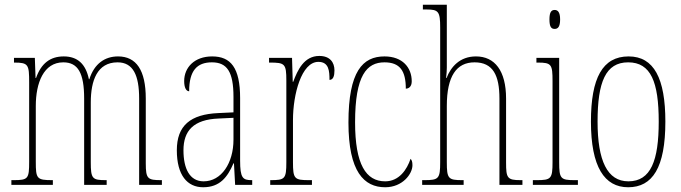

<svg xmlns="http://www.w3.org/2000/svg" viewBox="-20 -780 2875 810"><path d="M28 0H203V-20H201C135 -20 131 -26 131 -98V-333C131 -430 164 -517 247 -517C309 -517 335 -472 335 -364V0H430V-20H427C369 -20 363 -26 363 -96V-348C363 -440 390 -517 476 -517C542 -517 567 -462 567 -364V0H663V-20H661C603 -20 595 -25 595 -91V-364C595 -484 555 -542 478 -542C423 -542 378 -512 357 -446H355C342 -509 308 -542 249 -542C192 -542 154 -513 132 -451H130L127 -536H39V-516H41C100 -516 103 -507 103 -432V-98C103 -26 99 -20 37 -20H28Z M837 10C908 10 940 -33 965 -91H967L972 0H1044V-20H1042C1004 -20 993 -29 993 -103V-366C993 -495 953 -542 875 -542C801 -542 757 -496 757 -438C757 -411 765 -395 778 -395C778 -482 811 -517 874 -517C938 -517 965 -477 965 -371V-306L902 -303C783 -298 726 -250 726 -146C726 -41 770 10 837 10ZM839 -15C780 -15 754 -69 754 -146C754 -228 796 -276 903 -280L965 -283V-191C965 -92 914 -15 839 -15Z M1120 0H1296V-20H1285C1222 -20 1216 -25 1216 -96V-274C1216 -382 1252 -519 1323 -519C1368 -519 1370 -480 1370 -443C1386 -443 1391 -460 1391 -483C1391 -517 1372 -544 1327 -544C1262 -544 1235 -483 1217 -435H1215L1212 -536H1115V-516H1118C1182 -516 1188 -511 1188 -440V-96C1188 -25 1182 -20 1121 -20H1120Z M1605 10C1678 10 1720 -46 1720 -83C1720 -98 1717 -105 1712 -110C1697 -65 1664 -15 1605 -15C1524 -15 1478 -86 1478 -264C1478 -462 1527 -517 1602 -517C1668 -517 1692 -480 1692 -406C1704 -406 1717 -414 1717 -437C1717 -495 1678 -542 1602 -542C1510 -542 1450 -479 1450 -263C1450 -55 1516 10 1605 10Z M1761 0H1936V-20H1931C1871 -20 1865 -26 1865 -96V-333C1865 -459 1906 -517 1982 -517C2060 -517 2087 -462 2087 -364V0H2184V-20H2176C2120 -20 2115 -29 2115 -94V-364C2115 -482 2067 -542 1988 -542C1920 -542 1882 -498 1864 -451H1862C1864 -469 1865 -483 1865 -495V-760H1764V-740H1780C1830 -740 1837 -731 1837 -664V-96C1837 -26 1831 -20 1770 -20H1761Z M2320 -658C2333 -658 2343 -666 2343 -698C2343 -729 2333 -738 2320 -738C2306 -738 2298 -729 2298 -698C2298 -666 2306 -658 2320 -658ZM2228 0H2418V-20H2405C2345 -20 2339 -26 2339 -96V-536H2243V-516H2249C2307 -516 2311 -508 2311 -437V-96C2311 -26 2305 -20 2244 -20H2228Z M2630 10C2733 10 2787 -73 2787 -267C2787 -449 2739 -542 2632 -542C2522 -542 2473 -451 2473 -267C2473 -76 2530 10 2630 10ZM2631 -15C2542 -15 2501 -102 2501 -267C2501 -434 2535 -517 2630 -517C2726 -517 2759 -434 2759 -267C2759 -103 2726 -15 2631 -15Z"/></svg>

Font: Noto Serif Hebrew ExtraCondensed Thin
Style: Regular
Weight: 100
Width: 2
Designer: Monotype Design Team
Foundry: Monotype Imaging Inc.
Version: Version 2.004